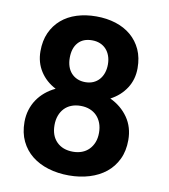

<svg xmlns="http://www.w3.org/2000/svg" viewBox="-82 -791 764 869"><g transform="rotate(10 300.0 -356.0)"><path d="M515.1 -522Q515.1 -470.2 489 -429.9Q462.9 -389.6 417.5 -365.7Q469.2 -341.3 499.8 -297.4Q530.3 -253.4 530.3 -194.3Q530.3 -144 512 -106Q493.7 -67.9 461.7 -42.2Q429.7 -16.6 386.2 -3.4Q342.8 9.8 292.5 9.8Q241.7 9.8 198 -3.4Q154.3 -16.6 122.1 -42.2Q89.8 -67.9 71.5 -106Q53.2 -144 53.2 -194.3Q53.2 -223.6 61.3 -249.8Q69.3 -275.9 84 -297.6Q98.6 -319.3 119.4 -336.7Q140.1 -354 166 -366.2Q120.6 -389.6 94.7 -429.9Q68.8 -470.2 68.8 -522Q68.8 -570.3 85.4 -607.2Q102.1 -644 131.6 -669.4Q161.1 -694.8 201.9 -707.8Q242.7 -720.7 291 -720.7Q339.4 -720.7 380.4 -707.8Q421.4 -694.8 451.4 -669.4Q481.4 -644 498.3 -607.2Q515.1 -570.3 515.1 -522ZM394 -203.6Q394 -228 386.7 -247.6Q379.4 -267.1 366 -281Q352.5 -294.9 333.7 -302.2Q314.9 -309.6 291.5 -309.6Q268.1 -309.6 249.3 -302.2Q230.5 -294.9 217.3 -281Q204.1 -267.1 196.8 -247.6Q189.5 -228 189.5 -203.6Q189.5 -154.8 217.3 -127Q245.1 -99.1 292.5 -99.1Q314.9 -99.1 333.5 -106.2Q352.1 -113.3 365.5 -127Q378.9 -140.6 386.5 -159.9Q394 -179.2 394 -203.6ZM379.9 -515.6Q379.9 -537.1 373.5 -554.7Q367.2 -572.3 355.7 -584.7Q344.2 -597.2 327.9 -604Q311.5 -610.8 291 -610.8Q249.5 -610.8 227.1 -585.4Q204.6 -560.1 204.6 -515.6Q204.6 -494.1 210.4 -476.3Q216.3 -458.5 227.8 -445.8Q239.3 -433.1 255.6 -426Q272 -418.9 292.5 -418.9Q313 -418.9 329.1 -426Q345.2 -433.1 356.4 -445.8Q367.7 -458.5 373.8 -476.3Q379.9 -494.1 379.9 -515.6Z"/></g></svg>

Font: Roboto Mono
Style: Bold
Weight: 700
Designer: Google
Version: Version 2.000985; 2015; ttfautohint (v1.3)